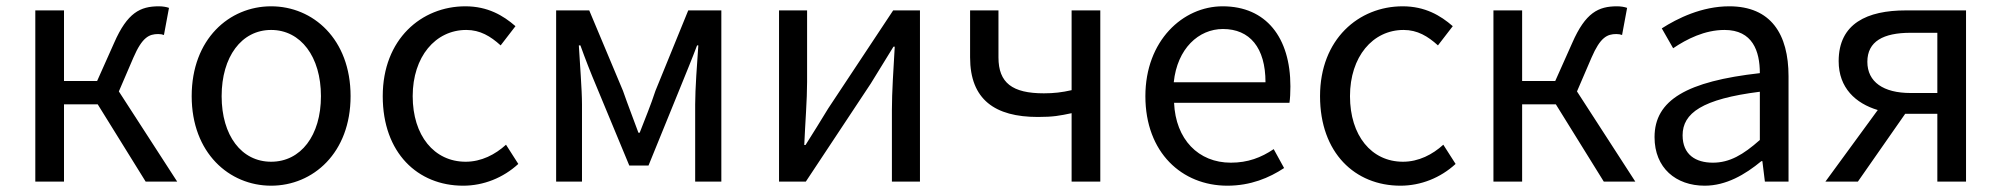

<svg xmlns="http://www.w3.org/2000/svg" viewBox="-20 -576 6348 609"><path d="M92 0H183V-245H290L442 0H542L357 -286L403 -393C431 -458 453 -468 482 -468C490 -468 494 -467 500 -465L516 -551C508 -554 496 -556 484 -556C425 -556 384 -536 342 -440L288 -319H183V-543H92Z M840 13C973 13 1092 -91 1092 -271C1092 -452 973 -556 840 -556C707 -556 588 -452 588 -271C588 -91 707 13 840 13ZM840 -63C746 -63 683 -146 683 -271C683 -396 746 -481 840 -481C934 -481 998 -396 998 -271C998 -146 934 -63 840 -63Z M1449 13C1514 13 1576 -12 1624 -56L1585 -117C1551 -86 1507 -63 1457 -63C1357 -63 1289 -146 1289 -271C1289 -396 1361 -481 1459 -481C1503 -481 1536 -461 1568 -432L1615 -493C1576 -527 1527 -556 1456 -556C1317 -556 1194 -452 1194 -271C1194 -91 1305 13 1449 13Z M1744 -543V0H1826V-245C1826 -293 1819 -376 1816 -432H1821C1836 -390 1854 -344 1871 -304L1976 -51H2037L2140 -304C2156 -344 2175 -389 2191 -432H2195C2191 -376 2185 -293 2185 -245V0H2268V-543H2163L2059 -288C2044 -242 2026 -199 2009 -155H2005C1989 -199 1972 -242 1956 -288L1849 -543Z M2451 0H2536L2742 -311C2762 -344 2793 -394 2814 -428H2818C2814 -357 2809 -285 2809 -227V0H2898V-543H2813L2607 -232C2587 -199 2556 -149 2535 -116H2531C2534 -186 2540 -259 2540 -316V-543H2451Z M3057 -543V-394C3057 -260 3136 -205 3272 -205C3321 -205 3341 -209 3379 -217V0H3470V-543H3379V-290C3348 -283 3323 -280 3291 -280C3191 -280 3147 -313 3147 -394V-543Z M3873 13C3947 13 4006 -12 4053 -43L4020 -103C3980 -76 3938 -60 3884 -60C3781 -60 3709 -134 3704 -250H4070C4072 -263 4073 -282 4073 -302C4073 -457 3996 -556 3858 -556C3732 -556 3613 -447 3613 -271C3613 -92 3729 13 3873 13ZM3703 -315C3714 -422 3782 -484 3859 -484C3944 -484 3994 -425 3994 -315Z M4422 13C4487 13 4549 -12 4597 -56L4558 -117C4524 -86 4480 -63 4430 -63C4330 -63 4262 -146 4262 -271C4262 -396 4334 -481 4432 -481C4476 -481 4509 -461 4541 -432L4588 -493C4549 -527 4500 -556 4429 -556C4290 -556 4167 -452 4167 -271C4167 -91 4278 13 4422 13Z M4717 0H4808V-245H4915L5067 0H5167L4982 -286L5028 -393C5056 -458 5078 -468 5107 -468C5115 -468 5119 -467 5125 -465L5141 -551C5133 -554 5121 -556 5109 -556C5050 -556 5009 -536 4967 -440L4913 -319H4808V-543H4717Z M5387 13C5455 13 5515 -22 5567 -65H5570L5578 0H5653V-334C5653 -468 5597 -556 5465 -556C5378 -556 5301 -518 5251 -486L5287 -423C5330 -452 5387 -481 5450 -481C5539 -481 5562 -414 5562 -344C5331 -318 5228 -259 5228 -141C5228 -43 5296 13 5387 13ZM5413 -60C5359 -60 5317 -85 5317 -147C5317 -217 5379 -262 5562 -285V-132C5509 -85 5466 -60 5413 -60Z M5873 0 6023 -215H6125V0H6216V-543H6025C5903 -543 5812 -502 5812 -382C5812 -297 5866 -248 5936 -227L5770 0ZM5903 -380C5903 -445 5954 -472 6040 -472H6125V-281H6040C5954 -281 5903 -316 5903 -380Z"/></svg>

Font: Kinto Sans
Style: Regular
Weight: 400
Designer: Authors: Ryoko NISHIZUKA  (kana & ideographs); Paul D. Hunt (Latin, Greek & Cyrillic); Wenlong ZHANG  (bopomofo); Sandol
Foundry: Adobe Systems Incorporated, ookami Inc.
Version: Version 0.001